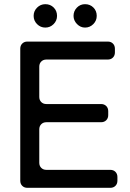

<svg xmlns="http://www.w3.org/2000/svg" viewBox="-20 -899 623 919"><path d="M197 -767Q174 -767 157.5 -783.5Q141 -800 141 -823Q141 -846 157.5 -862.5Q174 -879 197 -879Q221 -879 237 -863Q253 -847 253 -823Q253 -800 236.5 -783.5Q220 -767 197 -767ZM387 -767Q365 -767 348.5 -784Q332 -801 332 -823Q332 -846 348 -862.5Q364 -879 387 -879Q411 -879 427 -863Q443 -847 443 -823Q443 -800 426.5 -783.5Q410 -767 387 -767ZM77 -34V-666Q77 -681 86.5 -690.5Q96 -700 111 -700H496Q511 -700 520.5 -690.5Q530 -681 530 -666V-648Q530 -633 520.5 -623.5Q511 -614 496 -614H202Q187 -614 177.5 -604.5Q168 -595 168 -580V-435Q168 -420 177.5 -410.5Q187 -401 202 -401H464Q479 -401 488.5 -391.5Q498 -382 498 -367V-348Q498 -333 488.5 -323.5Q479 -314 464 -314H202Q187 -314 177.5 -304.5Q168 -295 168 -280V-120Q168 -105 177.5 -95.5Q187 -86 202 -86H508Q523 -86 532.5 -76.5Q542 -67 542 -52V-34Q542 -19 532.5 -9.5Q523 0 508 0H111Q96 0 86.5 -9.5Q77 -19 77 -34Z"/></svg>

Font: Higure Gothic Medium
Style: Regular
Weight: 500
Designer: Yoshimichi Ohira
Foundry: Positype
Version: Version 1.000